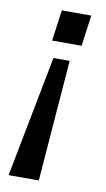

<svg xmlns="http://www.w3.org/2000/svg" viewBox="-80 -556 418 758"><g transform="rotate(10 129.0 -177.5)"><path d="M206 -392 223 -516H105L88 -392ZM132 161 170 -325H105L11 161Z"/></g></svg>

Font: United Sans Medium
Style: Italic
Weight: 500
Italic angle: -8°
Designer: Pablo Impallari, Rodrigo Fuenzalida (Modified by Dan O. Williams)
Version: Version 1.000;PS 001.000;hotconv 1.0.88;makeotf.lib2.5.64775